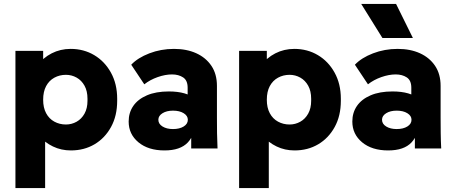

<svg xmlns="http://www.w3.org/2000/svg" viewBox="-20 -750 2300 970"><path d="M58 200V-493H198V-384L168 -418Q197 -458 241 -480.5Q285 -503 337 -503Q403 -503 456 -471.5Q509 -440 540.5 -383Q572 -326 572 -251V-241Q572 -165 541 -108.5Q510 -52 457.5 -21Q405 10 338 10Q289 10 247.5 -10Q206 -30 176 -65L208 -101V200ZM313 -121Q342 -121 367 -135Q392 -149 407 -176Q422 -203 422 -241V-251Q422 -290 407 -317Q392 -344 367 -358Q342 -372 313 -372Q281 -372 254.5 -357.5Q228 -343 213 -315Q198 -287 198 -246Q198 -206 213 -178Q228 -150 254.5 -135.5Q281 -121 313 -121Z M946 0V-145L928 -202V-307Q928 -344 905 -359Q882 -374 849 -374Q815 -374 776.5 -360.5Q738 -347 709 -324L643 -423Q676 -458 734.5 -480.5Q793 -503 859 -503Q923 -503 971.5 -481Q1020 -459 1048 -417.5Q1076 -376 1076 -316V-155Q1076 -116 1076.5 -77.5Q1077 -39 1079 0ZM811 10Q729 10 679.5 -31Q630 -72 630 -136Q630 -181 653.5 -215Q677 -249 722.5 -268.5Q768 -288 833 -288Q924 -288 967.5 -249Q1011 -210 1011 -145H967Q967 -71 929 -30.5Q891 10 811 10ZM854 -98Q887 -98 908 -111Q929 -124 929 -145Q929 -165 908 -178Q887 -191 854 -191Q822 -191 801 -178Q780 -165 780 -145Q780 -124 801 -111Q822 -98 854 -98Z M1188 200V-493H1328V-384L1298 -418Q1327 -458 1371 -480.5Q1415 -503 1467 -503Q1533 -503 1586 -471.5Q1639 -440 1670.5 -383Q1702 -326 1702 -251V-241Q1702 -165 1671 -108.5Q1640 -52 1587.5 -21Q1535 10 1468 10Q1419 10 1377.5 -10Q1336 -30 1306 -65L1338 -101V200ZM1443 -121Q1472 -121 1497 -135Q1522 -149 1537 -176Q1552 -203 1552 -241V-251Q1552 -290 1537 -317Q1522 -344 1497 -358Q1472 -372 1443 -372Q1411 -372 1384.5 -357.5Q1358 -343 1343 -315Q1328 -287 1328 -246Q1328 -206 1343 -178Q1358 -150 1384.5 -135.5Q1411 -121 1443 -121Z M2076 0V-145L2058 -202V-307Q2058 -344 2035 -359Q2012 -374 1979 -374Q1945 -374 1906.5 -360.5Q1868 -347 1839 -324L1773 -423Q1806 -458 1864.5 -480.5Q1923 -503 1989 -503Q2053 -503 2101.5 -481Q2150 -459 2178 -417.5Q2206 -376 2206 -316V-155Q2206 -116 2206.5 -77.5Q2207 -39 2209 0ZM1941 10Q1859 10 1809.5 -31Q1760 -72 1760 -136Q1760 -181 1783.5 -215Q1807 -249 1852.5 -268.5Q1898 -288 1963 -288Q2054 -288 2097.5 -249Q2141 -210 2141 -145H2097Q2097 -71 2059 -30.5Q2021 10 1941 10ZM1984 -98Q2017 -98 2038 -111Q2059 -124 2059 -145Q2059 -165 2038 -178Q2017 -191 1984 -191Q1952 -191 1931 -178Q1910 -165 1910 -145Q1910 -124 1931 -111Q1952 -98 1984 -98ZM1912 -558 1805 -730H1981L2066 -558Z"/></svg>

Font: SUSE ExtraBold
Style: Regular
Weight: 800
Designer: Rene Bieder
Foundry: SUSE
Version: Version 1.000